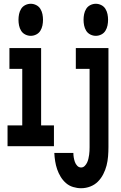

<svg xmlns="http://www.w3.org/2000/svg" viewBox="-20 -775 640 1018"><path d="M488 -585Q473 -585 459 -592Q445 -599 437 -612Q429 -625 426 -640Q423 -655 423 -670Q423 -685 426 -700Q429 -715 437 -728Q445 -741 459 -748Q473 -755 488 -755Q503 -755 517 -748Q531 -741 539 -728Q547 -715 550 -700Q553 -685 553 -670Q553 -655 550 -640Q547 -625 539 -612Q531 -599 517 -592Q503 -585 488 -585ZM143 -585Q128 -585 114 -592Q100 -599 92 -612Q84 -625 81 -640Q78 -655 78 -670Q78 -685 81 -700Q84 -715 92 -728Q100 -741 114 -748Q128 -755 143 -755Q158 -755 172 -748Q186 -741 194 -728Q202 -715 205 -700Q208 -685 208 -670Q208 -655 205 -640Q202 -625 194 -612Q186 -599 172 -592Q158 -585 143 -585ZM410 223Q389 223 367.5 216.5Q346 210 329.5 195.5Q313 181 301.5 162Q290 143 283 122.5Q276 102 272.5 80Q269 58 268 36H369Q369 48 371 60Q373 72 377 83.5Q381 95 389.5 104Q398 113 410 113Q421 113 429 105Q437 97 441.5 87.5Q446 78 448.5 67.5Q451 57 452.5 46.5Q454 36 454.5 25.5Q455 15 455 5V-410H382V-520H555V5Q555 29 553 54Q551 79 545 102.5Q539 126 527.5 148.5Q516 171 499 188Q482 205 458.5 214Q435 223 410 223ZM20 0V-110H98V-410H30V-520H198V-110H266V0Z"/></svg>

Font: Iosevka Custom XBdEx
Style: Regular
Weight: 800
Width: 7
Monospace: yes
Designer: Belleve Invis
Foundry: Belleve Invis
Version: Version 11.2.4; ttfautohint (v1.8.4)